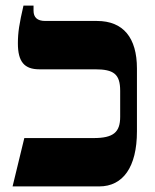

<svg xmlns="http://www.w3.org/2000/svg" viewBox="-20 -667 553 687"><path d="M25 0H335C420 0 470 -69 470 -197V-422C470 -532 421 -592 327 -592H142C113 -592 100 -605 100 -629V-647H64C49 -582 44 -551 44 -512C44 -446 67 -419 121 -419H320C387 -419 410 -402 410 -342V-249C410 -194 386 -173 315 -173H67Z"/></svg>

Font: Noto Serif Hebrew SemiCondensed ExtraBold
Style: Regular
Weight: 800
Width: 4
Designer: Monotype Design Team
Foundry: Monotype Imaging Inc.
Version: Version 2.004